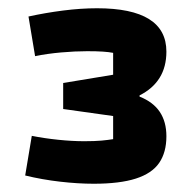

<svg xmlns="http://www.w3.org/2000/svg" viewBox="-20 -760 475 465"><path d="M207 -315Q169 -315 125.5 -320Q82 -325 41 -335L57 -431Q87 -425 121 -421.5Q155 -418 184 -418Q210 -418 226 -419.5Q242 -421 254 -423V-479L133 -496V-559L254 -579V-632Q244 -634 229 -635Q214 -636 191 -636Q162 -636 128 -633Q94 -630 65 -624L49 -720Q90 -729 133 -734.5Q176 -740 215 -740Q383 -740 383 -635Q383 -598 366.5 -571.5Q350 -545 318 -529V-526Q351 -513 367 -489Q383 -465 383 -430Q383 -391 365.5 -365.5Q348 -340 309 -327.5Q270 -315 207 -315Z"/></svg>

Font: Changa ExtraBold
Style: Regular
Weight: 800
Designer: Eduardo Rodriguez Tunni
Foundry: Eduardo Rodriguez Tunni
Version: Version 3.002; ttfautohint (v1.8.2)